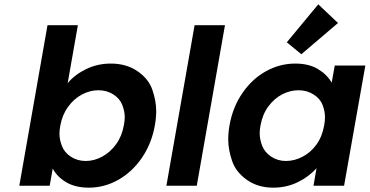

<svg xmlns="http://www.w3.org/2000/svg" viewBox="-20 -856 1704 885"><path d="M292 -473Q326 -513 378 -538Q430 -563 491 -563Q562 -563 613.5 -528Q665 -493 682.5 -441.5Q700 -390 700 -345Q700 -313 694 -279Q679 -194 634 -128.5Q589 -63 525 -27Q461 9 390 9Q328 9 286 -15.5Q244 -40 223 -79L209 0H69L199 -740H339ZM551 -279Q555 -299 555 -316Q555 -343 543.5 -372.5Q532 -402 502 -421Q472 -440 433 -440Q395 -440 358 -420.5Q321 -401 294 -364Q267 -327 258 -277Q254 -257 254 -240Q254 -213 265.5 -183Q277 -153 307 -133.5Q337 -114 375 -114Q414 -114 451 -134Q488 -154 515 -191Q542 -228 551 -279Z M1017 -740 887 0H747L877 -740Z M1302 -661 1447 -836 1538 -750 1369 -606ZM1038 -279Q1053 -363 1098 -428Q1143 -493 1206.5 -528Q1270 -563 1341 -563Q1403 -563 1445 -538Q1487 -513 1509 -475L1523 -554H1664L1566 0H1425L1439 -81Q1405 -42 1353 -16.5Q1301 9 1239 9Q1169 9 1118 -27Q1067 -63 1049.5 -115Q1032 -167 1032 -213Q1032 -245 1038 -279ZM1474 -277Q1478 -297 1478 -315Q1478 -343 1467 -372Q1456 -401 1425.5 -420.5Q1395 -440 1356 -440Q1317 -440 1280.5 -421Q1244 -402 1217 -365.5Q1190 -329 1181 -279Q1177 -259 1177 -242Q1177 -214 1188.5 -184Q1200 -154 1230 -134Q1260 -114 1298 -114Q1337 -114 1374.5 -133.5Q1412 -153 1438.5 -189.5Q1465 -226 1474 -277Z"/></svg>

Font: Fz Poppins SemBd
Style: Italic
Weight: 600
Italic angle: -10°
Designer: Ninad Kale (Devanagari), Jonny Pinhorn (Latin)
Foundry: Indian Type Foundry
Version: Vit hóa bi Vntype.Com & FontZin.Com